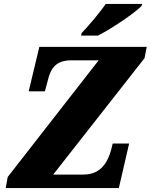

<svg xmlns="http://www.w3.org/2000/svg" viewBox="-20 -951 762 971"><path d="M390 -771H475C548 -807 666 -889 696 -921L699 -931H515C485 -888 429 -821 393 -784ZM9 0H581L633 -225H550L542 -193C514 -92 459 -68 399 -68H249L711 -657L722 -714H179L125 -489H207L225 -556C244 -628 286 -646 342 -646H479L19 -56Z"/></svg>

Font: Noto Serif SemiCondensed Black
Style: Italic
Weight: 900
Width: 4
Italic angle: -12°
Designer: Monotype Design Team
Foundry: Monotype Imaging Inc.
Version: Version 2.014